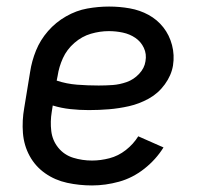

<svg xmlns="http://www.w3.org/2000/svg" viewBox="-20 -558 616 586"><path d="M261 8Q302 8 343.5 -3.5Q385 -15 420.5 -43Q456 -71 479 -108L402 -142Q387 -118 364 -100Q341 -82 314 -75Q287 -68 261 -68Q231 -68 203.5 -76.5Q176 -85 158 -107Q140 -129 136.5 -158Q133 -187 138 -217L141 -236Q167 -228 195 -225Q223 -222 251 -222Q282 -222 312.5 -224.5Q343 -227 374 -234Q405 -241 434 -257Q463 -273 483 -300.5Q503 -328 508 -358Q513 -390 505 -420.5Q497 -451 478.5 -474.5Q460 -498 433.5 -512.5Q407 -527 376 -532.5Q345 -538 313 -538Q280 -538 246.5 -532Q213 -526 181.5 -508Q150 -490 126.5 -463Q103 -436 90 -404Q77 -372 72 -339L54 -229Q47 -190 50 -152Q53 -114 70.5 -82Q88 -50 118 -29Q148 -8 185 0Q222 8 261 8ZM281 -297Q248 -297 215.5 -299.5Q183 -302 153 -312L156 -327Q160 -354 172 -380.5Q184 -407 207 -427Q230 -447 257.5 -455Q285 -463 312 -463Q334 -463 355 -458.5Q376 -454 393 -442.5Q410 -431 419 -412Q428 -393 424 -371Q421 -350 404.5 -332.5Q388 -315 366.5 -307.5Q345 -300 324 -298.5Q303 -297 281 -297Z"/></svg>

Font: Iosevka Sparkle
Style: Italic
Weight: 400
Italic angle: -9°
Designer: Belleve Invis
Foundry: Belleve Invis
Version: Version 4.5.0; ttfautohint (v1.8.3)